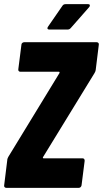

<svg xmlns="http://www.w3.org/2000/svg" viewBox="-22 -903 496 923"><path d="M-2 -12 13 -134Q13 -138 15 -142.5Q17 -147 18 -149L264 -552Q265 -555 264 -556.5Q263 -558 261 -558H76Q71 -558 68 -561.5Q65 -565 66 -570L81 -688Q81 -693 85 -696.5Q89 -700 94 -700H443Q448 -700 451 -696.5Q454 -693 453 -688L438 -566Q437 -559 432 -551L185 -148Q182 -142 188 -142H374Q385 -142 385 -130L370 -12Q369 -7 365.5 -3.5Q362 0 357 0H8Q3 0 0 -3.5Q-3 -7 -2 -12ZM206 -767Q206 -771 209 -775L278 -875Q283 -883 293 -883H401Q410 -883 410 -877Q410 -872 406 -868L318 -768Q312 -761 303 -761H216Q206 -761 206 -767Z"/></svg>

Font: Barlow Condensed ExtraBold
Style: Italic
Weight: 800
Width: 3
Italic angle: -7°
Designer: Jeremy Tribby
Foundry: Tribby Type
Version: Version 1.408